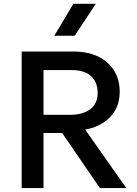

<svg xmlns="http://www.w3.org/2000/svg" viewBox="-20 -964 704 984"><path d="M91 0V-700H355.5Q428.5 -700 481.8 -674.8Q535 -649.5 564.2 -603Q593.5 -556.5 593.5 -492.5Q593.5 -440.5 571.2 -400.5Q549 -360.5 509 -334.8Q469 -309 416.5 -300L627.5 0H492L298.5 -282.5H203V0ZM203 -375.5H337Q405 -375.5 442.8 -404.5Q480.5 -433.5 480.5 -487.5Q480.5 -543 446.8 -574Q413 -605 345 -605H203ZM258.5 -781 356 -944.5H471L363 -781Z"/></svg>

Font: Geologica EX
Style: Regular
Weight: 400
Designer: Sindre Bremnes, Frode Helland
Foundry: Monokrom Skriftforlag AS
Version: Version 1.010;gftools[0.9.28]